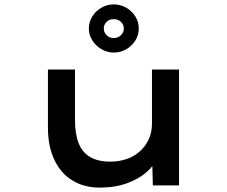

<svg xmlns="http://www.w3.org/2000/svg" viewBox="-20 -843 1034 873"><path d="M433 10Q363 10 310 -22Q257 -54 227.5 -115.5Q198 -177 198 -262V-527H321V-298Q321 -234 337.5 -192Q354 -150 390 -129Q426 -108 482 -108Q520 -108 554.5 -119.5Q589 -131 615 -154Q641 -177 656 -209Q671 -241 671 -281V-527H794V0H675L672 -110L694 -122Q681 -91 646.5 -60.5Q612 -30 558 -10Q504 10 433 10ZM497 -604Q468 -604 442 -619Q416 -634 400 -659Q384 -684 384 -713Q384 -743 399.5 -768Q415 -793 441 -808Q467 -823 497 -823Q528 -823 554 -808Q580 -793 595.5 -768Q611 -743 611 -713Q611 -684 595.5 -659Q580 -634 554 -619Q528 -604 497 -604ZM497 -670Q516 -670 529.5 -682.5Q543 -695 543 -713Q543 -732 529.5 -744Q516 -756 497 -756Q478 -756 465 -744Q452 -732 452 -713Q452 -695 465.5 -682.5Q479 -670 497 -670Z"/></svg>

Font: Lexend Zetta Medium
Style: Regular
Weight: 500
Designer: Bonnie Shaver-Troup, Thomas Jockin
Foundry: Lexend
Version: Version 1.007